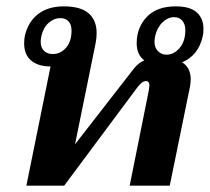

<svg xmlns="http://www.w3.org/2000/svg" viewBox="-20 -584 660 604"><path d="M620 -494Q620 -479 618 -471Q605 -410 553 -388Q580 -371 580 -334Q580 -329 578 -313L514 0H388L448 -299L450 -315Q450 -329 439 -329Q427 -329 412 -309L182 0H63L139 -375Q100 -375 78 -393.5Q56 -412 56 -447Q56 -462 58 -470Q68 -515 99.5 -539.5Q131 -564 181 -564Q234 -564 259 -542Q284 -520 284 -480Q284 -466 281 -449L216 -130L401 -368Q415 -386 434 -394Q410 -412 410 -448Q410 -497 441.5 -530.5Q473 -564 533 -564Q578 -564 599 -545Q620 -526 620 -494ZM528 -530Q508 -530 491 -513.5Q474 -497 468 -470Q466 -458 466 -453Q466 -434 477 -423Q488 -412 504 -412Q527 -412 545 -433Q563 -454 563 -489Q563 -508 553.5 -519Q544 -530 528 -530ZM170 -527Q150 -527 133 -512Q116 -497 110 -470Q108 -458 108 -453Q108 -434 118.5 -424Q129 -414 146 -414Q170 -414 187.5 -433.5Q205 -453 205 -488Q205 -507 195.5 -517Q186 -527 170 -527Z"/></svg>

Font: Trirong SemiBold
Style: Italic
Weight: 600
Italic angle: -12°
Designer: Katatrad Team
Foundry: CadsonDemak
Version: Version 1.001